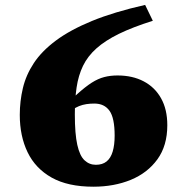

<svg xmlns="http://www.w3.org/2000/svg" viewBox="-20 -726 732 762"><path d="M556 -706.5 586.5 -643.5Q507 -618.5 452.2 -591.8Q397.5 -565 362.8 -534Q328 -503 309.5 -464.8Q291 -426.5 284 -379Q277 -331.5 277 -272Q277 -194.5 286.8 -151Q296.5 -107.5 315.5 -89.8Q334.5 -72 360.5 -72Q386.5 -72 403 -85.2Q419.5 -98.5 427.2 -124.5Q435 -150.5 435 -187.5Q435 -258 414.5 -286.5Q394 -315 354.5 -315Q338.5 -315 323.2 -312.8Q308 -310.5 294 -305Q280 -299.5 267.8 -290.2Q255.5 -281 244.5 -267.5L207 -277Q253 -322.5 285.8 -352Q318.5 -381.5 344 -397.8Q369.5 -414 393.8 -420.2Q418 -426.5 446.5 -426.5Q506 -426.5 550.2 -403.2Q594.5 -380 619.2 -336Q644 -292 644 -229Q644 -148 604.8 -93.8Q565.5 -39.5 499 -12.2Q432.5 15 350.5 15Q249.5 15 185 -21.2Q120.5 -57.5 89.5 -121.8Q58.5 -186 58.5 -270Q58.5 -324.5 70.8 -376.2Q83 -428 114.2 -475.5Q145.5 -523 201.8 -565Q258 -607 345 -642.8Q432 -678.5 556 -706.5Z"/></svg>

Font: Newsreader ExtraBold
Style: Regular
Weight: 800
Designer: Hugues Gentile
Foundry: Production Type
Version: Version 1.003